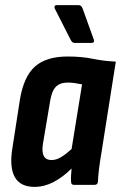

<svg xmlns="http://www.w3.org/2000/svg" viewBox="-20 -723 473 751"><path d="M115 8Q59 8 37.5 -31Q16 -70 29 -147L58 -334Q73 -424 117 -463Q161 -502 245 -502Q299 -502 343 -493Q387 -484 433 -482L377 -127Q371 -92 367.5 -63.5Q364 -35 363 -12Q362 0 350 0H269Q258 0 258 -12Q257 -24 258 -37.5Q259 -51 260 -64Q226 -30 189.5 -11Q153 8 115 8ZM182 -97Q200 -97 219 -108.5Q238 -120 260 -140L301 -393Q287 -396 272.5 -398Q258 -400 245 -400Q214 -400 198 -383Q182 -366 176 -327L148 -161Q143 -130 151 -113.5Q159 -97 182 -97ZM272 -555Q262 -555 256 -568L194 -690Q192 -695 194 -699Q196 -703 201 -703H287Q298 -703 303 -690L347 -568Q351 -555 337 -555Z"/></svg>

Font: Sofia Sans Condensed ExtraBold
Style: Italic
Weight: 800
Italic angle: -9°
Version: Version 4.100